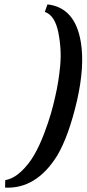

<svg xmlns="http://www.w3.org/2000/svg" viewBox="-20 -719 394 874"><path d="M3 135 4 101Q42 94 76.5 61.5Q111 29 135.5 -13.5Q160 -56 180.5 -110Q201 -164 212.5 -204.5Q224 -245 232 -282Q247 -346 254 -420Q261 -494 245.5 -571.5Q230 -649 184 -665L196 -699Q322 -685 348 -527Q366 -418 331 -263Q293 -99 240 -10Q145 142 3 135Z"/></svg>

Font: Heuristica
Style: Bold Italic
Weight: 700
Italic angle: -13°
Version: Version 1.0.2